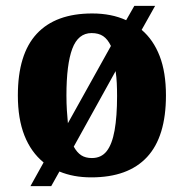

<svg xmlns="http://www.w3.org/2000/svg" viewBox="-20 -596 628 656"><path d="M129 -41Q86 -76 63.5 -133Q41 -190 41 -270Q41 -411 105.5 -480.5Q170 -550 295 -550Q361 -550 411 -527L439 -576H510L464 -494Q504 -460 525.5 -404.5Q547 -349 547 -270Q547 -129 482.5 -59.5Q418 10 292 10Q261 10 234 5Q207 0 183 -10L155 40H84ZM294 -56Q326 -56 344.5 -79.5Q363 -103 371.5 -150.5Q380 -198 380 -268Q380 -291 379 -312Q378 -333 375 -353L232 -95Q243 -75 257.5 -65.5Q272 -56 294 -56ZM359 -439Q348 -462 332.5 -472.5Q317 -483 293 -483Q247 -483 227 -429.5Q207 -376 207 -270Q207 -243 208.5 -219Q210 -195 212 -175Z"/></svg>

Font: Noto Serif Khmer SemiCondensed ExtraBold
Style: Regular
Weight: 800
Width: 4
Designer: Danh Hong and the Monotype Design Team
Foundry: Monotype Imaging Inc.
Version: Version 2.004